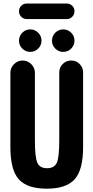

<svg xmlns="http://www.w3.org/2000/svg" viewBox="-20 -1080 540 1109"><path d="M280.3 -844.7Q280.3 -872.1 299.3 -891.1Q318.4 -910.2 345.2 -910.2Q372.1 -910.2 391.1 -891.1Q410.2 -872.1 410.2 -845.2Q410.2 -818.4 391.1 -799.3Q372.1 -780.3 345.2 -780.3Q318.4 -780.3 299.3 -799.3Q280.3 -818.4 280.3 -844.7ZM89.8 -844.7Q89.8 -872.1 108.9 -891.1Q127.9 -910.2 154.8 -910.2Q181.6 -910.2 200.7 -891.1Q219.7 -872.1 219.7 -845.2Q219.7 -818.4 200.7 -799.3Q181.6 -780.3 154.8 -780.3Q127.9 -780.3 108.9 -799.3Q89.8 -818.4 89.8 -844.7ZM365.2 -1059.6Q383.8 -1059.6 397 -1046.9Q410.2 -1034.2 410.2 -1015.1Q410.2 -996.1 397 -982.9Q383.8 -969.7 365.2 -969.7H134.8Q116.2 -969.7 103 -982.9Q89.8 -996.1 89.8 -1015.1Q89.8 -1034.2 103 -1046.9Q116.2 -1059.6 134.8 -1059.6ZM460 -661.1V-230.5Q460 -98.6 411.1 -44.4Q362.3 9.8 250 9.8Q137.7 9.8 88.9 -43.9Q40 -97.7 40 -230.5V-659.2Q40 -688.5 61 -709.5Q82 -730.5 110.8 -730.5Q139.6 -730.5 160.6 -709.5Q181.6 -688.5 181.6 -659.2V-269.5Q181.6 -168.9 196.3 -138.7Q210.9 -108.4 252 -108.4Q293 -108.4 307.6 -138.7Q322.3 -168.9 322.3 -269.5V-661.1Q322.3 -690.4 342.3 -710.4Q362.3 -730.5 391.1 -730.5Q419.9 -730.5 439.9 -710.4Q460 -690.4 460 -661.1Z"/></svg>

Font: Rounded-X Mgen+ 2m bold
Style: Bold
Weight: 700
Designer: [Source Han Sans]
Ryoko NISHIZUKA  (kana & ideographs); Paul D. Hunt (Latin, Greek & Cyrillic); Wenlong ZHANG  (bopomofo
Version: Version 1.059.20150602